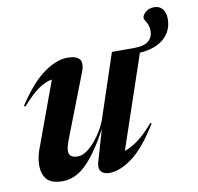

<svg xmlns="http://www.w3.org/2000/svg" viewBox="-77 -754 873 847"><g transform="rotate(-10 359.0 -331.0)"><path d="M306 -45.5 347 -185.5Q306.5 -111 272 -68Q237.5 -25 205 -6.5Q172.5 12 139 12Q86 12 66.2 -12.2Q46.5 -36.5 46.5 -73Q46.5 -108 59.5 -143.5L167.5 -438Q141 -434.5 109.2 -413.5Q77.5 -392.5 31.5 -340.5L26 -345Q88 -439.5 145 -480.2Q202 -521 251.5 -521Q291.5 -521 305.5 -503.2Q319.5 -485.5 303 -444L197.5 -172Q182 -132 182 -115.5Q182 -84 222 -84Q244.5 -84 269.5 -104Q294.5 -124 316.8 -155.5Q339 -187 353 -222L449.5 -512H549Q594 -512 613.8 -529Q633.5 -546 633.5 -574Q633.5 -597.5 623.2 -613.2Q613 -629 613 -634.5Q613 -648 628.5 -661Q644 -674 666.5 -674Q691.5 -674 704.5 -656.8Q717.5 -639.5 717.5 -613.5Q717.5 -560 679.5 -526Q641.5 -492 570.5 -487L430 -72Q455.5 -80 488.5 -103.2Q521.5 -126.5 562.5 -174.5L567 -170.5Q505.5 -70 449.5 -29Q393.5 12 346.5 12Q320.5 12 309.2 -2.8Q298 -17.5 306 -45.5Z"/></g></svg>

Font: Newsreader Display SemiBold
Style: Italic
Weight: 600
Italic angle: -17°
Designer: Hugues Gentile
Foundry: Production Type
Version: Version 1.001